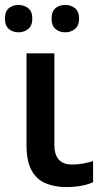

<svg xmlns="http://www.w3.org/2000/svg" viewBox="-29 -760 422 790"><path d="M194.8 -540.5V-164.1Q194.8 -83 267.1 -83Q290 -83 313 -87.2Q335.9 -91.3 354 -97.2V-10.3Q335.9 -1.5 306.4 4.2Q276.9 9.8 244.6 9.8Q197.3 9.8 159.9 -5.4Q122.6 -20.5 101.3 -58.1Q80.1 -95.7 80.1 -163.1V-540.5ZM-8.8 -683.6Q-8.8 -712.9 7.3 -726.3Q23.4 -739.7 46.9 -739.7Q70.3 -739.7 87.2 -726.3Q104 -712.9 104 -683.6Q104 -654.8 87.2 -640.9Q70.3 -627 46.9 -627Q23.4 -627 7.3 -640.9Q-8.8 -654.8 -8.8 -683.6ZM183.1 -683.6Q183.1 -712.9 199.2 -726.3Q215.3 -739.7 239.3 -739.7Q262.7 -739.7 279.5 -726.3Q296.4 -712.9 296.4 -683.6Q296.4 -654.8 279.5 -640.9Q262.7 -627 239.3 -627Q215.3 -627 199.2 -640.9Q183.1 -654.8 183.1 -683.6Z"/></svg>

Font: Open Sans SemiBold
Style: Regular
Weight: 600
Designer: Monotype Design Team
Foundry: Monotype Imaging Inc.
Version: Version 3.003; ttfautohint (v1.8.4)